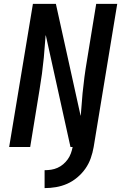

<svg xmlns="http://www.w3.org/2000/svg" viewBox="-20 -755 640 986"><path d="M209 211V119Q226 119 242.5 116.5Q259 114 275 107Q291 100 304.5 88.5Q318 77 328 63Q338 49 344 32.5Q350 16 353 0H342L215 -575Q215 -573 214.5 -572Q214 -571 214 -570L205 -459Q201 -418 195.5 -376.5Q190 -335 183 -294L135 0H27L149 -735H267L394 -160Q394 -162 394.5 -163Q395 -164 395 -165L404 -276Q408 -317 413.5 -358.5Q419 -400 426 -441L474 -735H582L461 0Q456 29 446 57.5Q436 86 418.5 111Q401 136 376.5 156.5Q352 177 324.5 189Q297 201 267.5 206Q238 211 209 211Z"/></svg>

Font: Iosevka Curly SmBdExObl
Style: Regular
Weight: 600
Width: 7
Italic angle: -9°
Monospace: yes
Designer: Belleve Invis
Foundry: Belleve Invis
Version: Version 11.1.0; ttfautohint (v1.8.3)